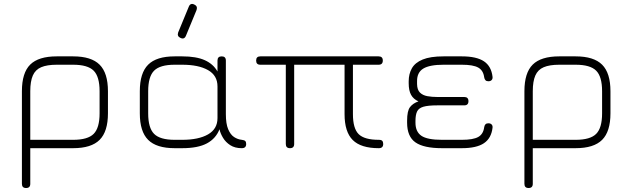

<svg xmlns="http://www.w3.org/2000/svg" viewBox="-20 -744 3165 964"><path d="M90 179V-286Q90 -378.5 131.8 -419.8Q173.5 -461 265 -461H347Q438.5 -461 480.2 -419.2Q522 -377.5 522 -286V-175Q522 -83.5 480.2 -41.8Q438.5 0 347 0H132V179Q132 200 111 200Q90 200 90 179ZM132 -42H347Q420.5 -42 450.2 -71.8Q480 -101.5 480 -175V-286Q480 -359.5 450.2 -389.2Q420.5 -419 347 -419H265Q216 -419 186.8 -406.5Q157.5 -394 144.8 -364.8Q132 -335.5 132 -286Z M886.5 -553.5Q868 -561.5 874.5 -581L927.5 -709.5Q935.5 -730.5 955 -721.5Q973.5 -713.5 967 -694L914 -565.5Q906 -544.5 886.5 -553.5ZM682 -175V-286Q682 -377.5 723.8 -419.2Q765.5 -461 857 -461H895Q965.5 -461 1008.2 -441.8Q1051 -422.5 1072 -385V-440Q1072 -461 1093 -461Q1114 -461 1114 -440V-171Q1114 -123 1125.5 -95.5Q1137 -68 1155.2 -56Q1173.5 -44 1194 -42Q1207 -40.5 1211.5 -35.8Q1216 -31 1216 -21Q1216 0 1194 0Q1159.5 0 1136.2 -15Q1113 -30 1099.8 -52Q1086.5 -74 1082 -95Q1064 -48.5 1019 -24.2Q974 0 895 0H857Q765.5 0 723.8 -41.8Q682 -83.5 682 -175ZM724 -175Q724 -101.5 753.8 -71.8Q783.5 -42 857 -42H895Q977 -42 1024.5 -69.2Q1072 -96.5 1072 -151V-310Q1072 -365 1024.5 -392Q977 -419 895 -419H857Q783.5 -419 753.8 -389.2Q724 -359.5 724 -286Z M1266 -440Q1266 -461 1287 -461H1881Q1902 -461 1902 -440Q1902 -419 1881 -419H1752V-171Q1752 -99 1780.8 -70.5Q1809.5 -42 1882 -42Q1895 -42 1899.5 -36.5Q1904 -31 1904 -21Q1904 0 1882 0Q1792 0 1751 -41Q1710 -82 1710 -171V-419H1457V-21Q1457 0 1436 0Q1415 0 1415 -21V-419H1287Q1266 -419 1266 -440Z M2199 0Q2107.5 0 2065.8 -29.2Q2024 -58.5 2024 -128V-138Q2024 -187.5 2038.8 -206.5Q2053.5 -225.5 2081 -235Q2055.5 -246.5 2043.8 -268Q2032 -289.5 2032 -326V-336Q2032 -373 2048 -401.2Q2064 -429.5 2102.2 -445.2Q2140.5 -461 2207 -461H2299Q2372.5 -461 2409.8 -436.2Q2447 -411.5 2453 -358Q2454 -347.5 2448.2 -341.8Q2442.5 -336 2432 -336Q2422.5 -336 2417.5 -341.2Q2412.5 -346.5 2411 -356Q2406.5 -390.5 2381 -404.8Q2355.5 -419 2299 -419H2207Q2137.5 -419 2105.5 -399.8Q2073.5 -380.5 2074 -336V-322Q2074.5 -293 2088.5 -279.2Q2102.5 -265.5 2125.5 -261.2Q2148.5 -257 2176 -257H2311Q2332 -257 2332 -236Q2332 -215 2311 -215H2176Q2129 -215 2105.5 -208Q2082 -201 2074 -184Q2066 -167 2066 -137V-128Q2066 -82.5 2095.8 -62.2Q2125.5 -42 2199 -42H2299Q2355.5 -42 2381 -56.2Q2406.5 -70.5 2411 -105Q2412.5 -115 2417.5 -120Q2422.5 -125 2432 -125Q2442.5 -125 2448.2 -119.2Q2454 -113.5 2453 -103Q2447 -50 2409.8 -25Q2372.5 0 2299 0Z M2613 179V-286Q2613 -378.5 2654.8 -419.8Q2696.5 -461 2788 -461H2870Q2961.5 -461 3003.2 -419.2Q3045 -377.5 3045 -286V-175Q3045 -83.5 3003.2 -41.8Q2961.5 0 2870 0H2655V179Q2655 200 2634 200Q2613 200 2613 179ZM2655 -42H2870Q2943.5 -42 2973.2 -71.8Q3003 -101.5 3003 -175V-286Q3003 -359.5 2973.2 -389.2Q2943.5 -419 2870 -419H2788Q2739 -419 2709.8 -406.5Q2680.5 -394 2667.8 -364.8Q2655 -335.5 2655 -286Z"/></svg>

Font: Jura Light Light
Style: Regular
Weight: 300
Version: Version 5.106